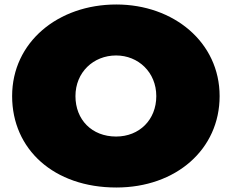

<svg xmlns="http://www.w3.org/2000/svg" viewBox="-20 -813 1032 855"><path d="M34 -385C34 -148 220 22 498 22C764 22 958 -148 958 -385C958 -625 753 -793 498 -793C238 -793 34 -625 34 -385ZM316 -385C316 -491 396 -566 497 -566C596 -566 676 -491 676 -385C676 -280 601 -205 497 -205C389 -205 316 -280 316 -385Z"/></svg>

Font: Hussar Dziwak
Style: Regular
Weight: 400
Version: Version 1.022